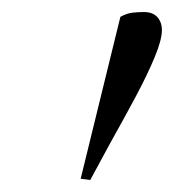

<svg xmlns="http://www.w3.org/2000/svg" viewBox="-20 -759 289 319"><path d="M114 -462 180 -731Q191 -737 200.5 -738Q210 -739 219 -739Q234 -739 241.5 -730.5Q249 -722 249 -709Q249 -693 237 -664Q225 -635 205.5 -598.5Q186 -562 163 -521L130 -460Z"/></svg>

Font: Source Serif 4 60pt
Style: Italic
Weight: 400
Italic angle: -12°
Version: Version 4.004;hotconv 1.0.116;makeotfexe 2.5.65601